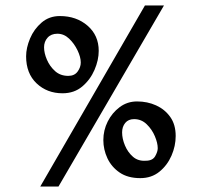

<svg xmlns="http://www.w3.org/2000/svg" viewBox="-20 -664 747 706"><path d="M76 -457Q76 -488 90.5 -522.5Q105 -557 133 -581Q161 -605 200 -605Q261 -605 302 -569.5Q343 -534 343 -477Q343 -443 327.5 -407Q312 -371 282.5 -346Q253 -321 210 -321Q153 -321 114.5 -357.5Q76 -394 76 -457ZM360 -149Q360 -185 376 -217Q392 -249 420 -270Q448 -291 484 -291Q522 -291 554 -276.5Q586 -262 606 -234Q626 -206 626 -164Q626 -127 610.5 -91.5Q595 -56 566 -32.5Q537 -9 496 -9Q450 -9 420 -29.5Q390 -50 375 -82Q360 -114 360 -149ZM195 22H128L513 -644H583ZM142 -490Q142 -469 152.5 -444.5Q163 -420 182.5 -402.5Q202 -385 231 -385Q254 -385 265.5 -401Q277 -417 277 -434Q277 -454 265 -479Q253 -504 234 -522Q215 -540 191 -540Q168 -540 155 -525.5Q142 -511 142 -490ZM429 -177Q429 -154 439.5 -129Q450 -104 469 -87.5Q488 -71 516 -73Q541 -73 550.5 -89.5Q560 -106 560 -119Q560 -138 549.5 -163Q539 -188 519.5 -207Q500 -226 473 -226Q452 -226 440.5 -212Q429 -198 429 -177Z"/></svg>

Font: Narnoor Medium
Style: Regular
Weight: 500
Designer: S. Sridhar Murthy
Foundry: SIL International
Version: Version 3.000